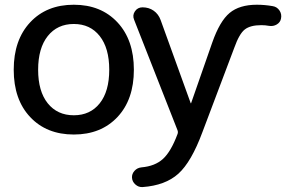

<svg xmlns="http://www.w3.org/2000/svg" viewBox="-20 -550 1212 799"><path d="M1115.2 -524.4Q1132.8 -521.5 1143.1 -506.3Q1153.3 -491.2 1149.4 -472.7Q1146.5 -457 1131.8 -448.2Q1117.2 -439.5 1099.6 -442.4Q1084 -445.3 1067.4 -445.3Q1021.5 -445.3 998.5 -427.2Q975.6 -409.2 955.1 -351.6L822.3 0Q776.4 124 722.2 172.9Q668 221.7 573.2 228.5Q556.6 229.5 543.5 217.8Q530.3 206.1 529.3 189.5Q528.3 173.8 539.6 161.1Q550.8 148.4 568.4 146.5Q625 141.6 658.2 111.3Q691.4 81.1 718.8 7.8Q721.7 0 718.8 -7.8L538.1 -467.8Q530.3 -486.3 541.5 -502.9Q552.7 -519.5 573.2 -519.5Q599.6 -519.5 619.6 -505.4Q639.6 -491.2 648.4 -466.8L773.4 -121.1Q773.4 -120.1 774.4 -120.1Q775.4 -120.1 775.4 -121.1L863.3 -373Q894.5 -461.9 935.5 -496.1Q976.6 -530.3 1048.8 -530.3Q1082 -530.3 1115.2 -524.4ZM395 -399.9Q355.5 -450.2 287.1 -450.2Q218.8 -450.2 178.7 -399.9Q138.7 -349.6 138.7 -259.8Q138.7 -169.9 178.7 -120.1Q218.8 -70.3 287.1 -70.3Q355.5 -70.3 395 -120.1Q434.6 -169.9 434.6 -259.8Q434.6 -349.6 395 -399.9ZM468.8 -63Q400.4 9.8 287.1 9.8Q173.8 9.8 105.5 -63Q37.1 -135.7 37.1 -259.8Q37.1 -383.8 105.5 -457Q173.8 -530.3 287.1 -530.3Q400.4 -530.3 468.8 -457Q537.1 -383.8 537.1 -259.8Q537.1 -135.7 468.8 -63Z"/></svg>

Font: Rounded Mgen+ 2p medium
Style: Regular
Weight: 500
Designer: [Source Han Sans]
Ryoko NISHIZUKA  (kana & ideographs); Paul D. Hunt (Latin, Greek & Cyrillic); Wenlong ZHANG  (bopomofo
Version: Version 1.059.20150602